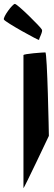

<svg xmlns="http://www.w3.org/2000/svg" viewBox="-47 -976 278 982"><path d="M-27 -876C-21 -863 154 -766 153 -772C152 -780 174 -815 167 -825C161 -838 42 -956 29 -956C17 -956 -33 -888 -27 -876ZM73 -14C73 -6 203 -281 203 -281C203 -288 195 -708 185 -708C174 -708 73 -701 73 -694Z"/></svg>

Font: Ampere
Style: SuCnd
Weight: 400
Version: Version 1